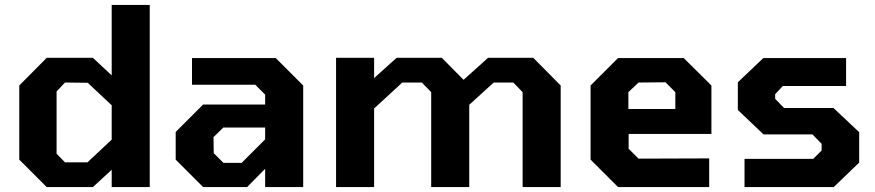

<svg xmlns="http://www.w3.org/2000/svg" viewBox="-20 -757 3542 777"><path d="M169 0 58 -111V-411L169 -523H356L432 -452V-737H586V0H432V-70L356 0ZM334 -100 432 -192V-331L335 -422L243 -423L209 -387V-135L243 -100Z M802 0 691 -111V-223L802 -334H1053V-374L1013 -414H757V-522H1096L1207 -411V0H1053V-74L980 0ZM884 -98H958L1053 -193V-241H884L844 -202L845 -137Z M1340 0V-523H1494V-441L1585 -523H1768L1856 -434L1955 -523H2138L2249 -411V0H2095V-384L2057 -423H1978L1879 -333V0H1725V-384L1687 -423H1608L1494 -318V0Z M2481 0 2370 -111V-411L2481 -522H2747L2859 -411V-215H2524V-155L2564 -115L2850 -116V0ZM2523 -316H2713V-384L2673 -424L2564 -423L2523 -384Z M2993 0V-114H3271L3305 -148V-175L3268 -213H3070L2966 -312V-424L3069 -522H3404V-409H3148L3117 -376V-357L3153 -320H3353L3457 -222V-99L3354 0Z"/></svg>

Font: Tomorrow SemiBold
Style: Regular
Weight: 600
Designer: Tony de Marco, Monica Rizzolli
Foundry: Just in Type
Version: Version 2.002